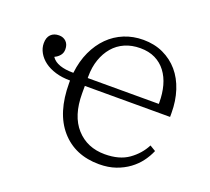

<svg xmlns="http://www.w3.org/2000/svg" viewBox="-98 -646 851 779"><g transform="rotate(20 328.0 -256.0)"><path d="M399 12Q295 12 234 -58Q173 -128 173 -256V-267Q138 -267 110 -275.5Q82 -284 62.5 -298.5Q43 -313 32 -332.5Q21 -352 21 -373Q21 -398 34 -411Q47 -424 69 -424Q88 -424 100 -412Q112 -400 112 -379Q112 -363 102.5 -352Q93 -341 81 -336V-334Q93 -317 116.5 -309Q140 -301 172 -301H175Q181 -353 200 -394Q219 -435 248 -464Q277 -493 315 -508.5Q353 -524 397 -524Q445 -524 483.5 -506Q522 -488 549 -456.5Q576 -425 590.5 -380.5Q605 -336 605 -284V-267H237V-235Q237 -138 284 -86Q331 -34 407 -34Q470 -34 509.5 -62Q549 -90 570 -131L595 -116Q585 -92 568 -69Q551 -46 526.5 -28Q502 -10 470.5 1Q439 12 399 12ZM397 -488Q360 -488 330.5 -475Q301 -462 280.5 -438Q260 -414 248.5 -381Q237 -348 237 -308V-301H544V-307Q544 -346 535 -379Q526 -412 507.5 -436.5Q489 -461 461.5 -474.5Q434 -488 397 -488Z"/></g></svg>

Font: IBM Plex Serif Light
Style: Regular
Weight: 300
Designer: Mike Abbink, Paul van der Laan, Pieter van Rosmalen
Foundry: Bold Monday
Version: Version 3.001